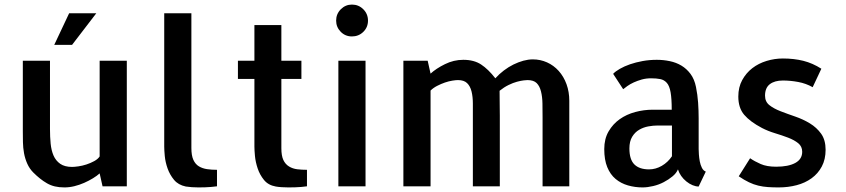

<svg xmlns="http://www.w3.org/2000/svg" viewBox="-20 -817 3710 842"><path d="M80.1 -531.2V-550.8H199.2V-251Q199.2 -216.8 202.1 -187Q205.1 -157.2 214.8 -134.8Q224.6 -112.3 244.1 -98.6Q263.7 -85 295.9 -85Q305.7 -85 323.2 -87.4Q340.8 -89.8 358.9 -95.7Q377 -101.6 393.1 -110.4Q409.2 -119.1 417 -130.9V-137.7V-138.7V-357.4V-358.4V-550.8H536.1V0H429.7L417 -56.6Q405.3 -45.9 387.7 -35.2Q370.1 -24.4 349.1 -15.1Q328.1 -5.9 306.2 -0.5Q284.2 4.9 262.7 4.9Q239.3 4.9 220.7 0.5Q202.1 -3.9 186 -13.2Q169.9 -22.5 155.3 -34.2Q140.6 -45.9 126 -60.5Q109.4 -77.1 99.6 -99.1Q89.8 -121.1 85.4 -145Q81.1 -168.9 80.6 -193.4Q80.1 -217.8 80.1 -241.2V-532.2ZM402.3 -758.8 295.9 -620.1H217.8L283.2 -758.8Z M819.3 -168Q819.3 -134.8 828.1 -115.7Q836.9 -96.7 852.5 -87.4Q868.2 -78.1 888.2 -75.2Q908.2 -72.3 931.6 -72.3V0Q918.9 2 905.3 2.9Q894.5 3.9 879.9 4.4Q865.2 4.9 850.6 4.9Q835.9 4.9 821.3 3.9Q806.6 2.9 794.9 1Q761.7 -5.9 743.2 -28.3Q724.6 -50.8 714.8 -78.6Q705.1 -106.4 702.6 -132.8Q700.2 -159.2 700.2 -173.8V-185.5V-758.8H819.3Z M1213.9 -167Q1213.9 -133.8 1222.7 -115.2Q1231.4 -96.7 1247.6 -86.9Q1263.7 -77.1 1283.7 -74.7Q1303.7 -72.3 1326.2 -72.3V0Q1313.5 2 1300.8 2.9Q1290 3.9 1274.9 4.4Q1259.8 4.9 1245.1 4.9Q1230.5 4.9 1215.3 3.9Q1200.2 2.9 1189.5 1Q1156.2 -4.9 1137.7 -27.8Q1119.1 -50.8 1109.9 -78.6Q1100.6 -106.4 1098.1 -132.8Q1095.7 -159.2 1095.7 -173.8V-470.7H1023.4V-550.8H1095.7V-707H1213.9V-550.8H1301.8V-470.7H1213.9Z M1583 -550.8H1463.9V0H1583ZM1593.8 -726.6Q1593.8 -697.3 1573.2 -677.2Q1552.7 -657.2 1523.4 -657.2Q1494.1 -657.2 1474.1 -677.7Q1454.1 -698.2 1454.1 -726.6Q1454.1 -755.9 1474.6 -776.4Q1495.1 -796.9 1523.4 -796.9Q1552.7 -796.9 1573.2 -776.4Q1593.8 -755.9 1593.8 -726.6Z M2476.6 -18.6V0H2359.4V-299.8Q2359.4 -333 2358.9 -362.8Q2358.4 -392.6 2352.5 -416Q2346.7 -439.5 2333.5 -452.6Q2320.3 -465.8 2293 -465.8Q2288.1 -465.8 2275.9 -464.4Q2263.7 -462.9 2247.1 -458.5Q2230.5 -454.1 2210.4 -444.3Q2190.4 -434.6 2170.9 -418.9Q2170.9 -380.9 2171.4 -358.4Q2171.9 -335.9 2171.9 -309.6V0H2053.7V-299.8Q2053.7 -333 2053.7 -362.8Q2053.7 -392.6 2047.9 -416Q2042 -439.5 2028.3 -452.6Q2014.6 -465.8 1988.3 -465.8Q1979.5 -465.8 1963.9 -463.4Q1948.2 -460.9 1931.2 -455.1Q1914.1 -449.2 1897 -440.4Q1879.9 -431.6 1868.2 -419.9V0H1749V-550.8H1855.5L1868.2 -494.1Q1892.6 -516.6 1931.2 -535.6Q1969.7 -554.7 2011.7 -554.7Q2058.6 -554.7 2089.8 -534.2Q2121.1 -513.7 2152.3 -473.6Q2168.9 -492.2 2189.5 -507.8Q2210 -523.4 2231.9 -534.2Q2253.9 -544.9 2275.4 -550.8Q2296.9 -556.6 2316.4 -556.6Q2349.6 -556.6 2378.9 -543.5Q2408.2 -530.3 2430.2 -505.9Q2452.1 -481.4 2464.4 -447.8Q2476.6 -414.1 2476.6 -375V-309.6Z M3043.9 -170.9V-163.1Q3043.9 -155.3 3044.9 -140.1Q3045.9 -125 3048.8 -109.4Q3051.8 -93.8 3058.1 -81.1Q3064.5 -68.4 3075.2 -64.5L3043.9 1Q3031.2 1 3017.1 -4.9Q3002.9 -10.7 2989.7 -21.5Q2976.6 -32.2 2967.3 -45.4Q2958 -58.6 2953.1 -74.2Q2946.3 -57.6 2929.2 -43.5Q2912.1 -29.3 2890.6 -18.1Q2869.1 -6.8 2844.2 -1Q2819.3 4.9 2797.9 4.9Q2764.6 4.9 2733.9 -3.9Q2703.1 -12.7 2679.7 -32.2Q2656.2 -51.8 2643.1 -84Q2629.9 -116.2 2629.9 -163.1Q2629.9 -208 2648.9 -240.7Q2668 -273.4 2697.8 -294.4Q2727.5 -315.4 2765.6 -325.7Q2803.7 -335.9 2842.8 -335.9H2925.8Q2925.8 -383.8 2920.9 -412.1Q2916 -440.4 2904.3 -453.6Q2892.6 -466.8 2875.5 -470.2Q2858.4 -473.6 2835 -473.6Q2813.5 -473.6 2794.4 -468.3Q2775.4 -462.9 2759.3 -455.6Q2743.2 -448.2 2731 -439.5Q2718.8 -430.7 2712.9 -425.8L2668.9 -493.2Q2678.7 -503.9 2698.2 -515.1Q2717.8 -526.4 2743.2 -535.2Q2768.6 -543.9 2798.3 -549.3Q2828.1 -554.7 2860.4 -554.7Q2889.6 -554.7 2917.5 -548.8Q2945.3 -543 2968.3 -529.3Q2991.2 -515.6 3008.3 -492.7Q3025.4 -469.7 3032.2 -435.5Q3039.1 -401.4 3041.5 -366.7Q3043.9 -332 3043.9 -297.9ZM2926.8 -266.6H2864.3Q2844.7 -266.6 2823.2 -262.7Q2801.8 -258.8 2783.2 -248Q2764.6 -237.3 2752.4 -217.3Q2740.2 -197.3 2740.2 -166Q2740.2 -117.2 2762.2 -95.7Q2784.2 -74.2 2826.2 -74.2Q2855.5 -74.2 2882.3 -89.8Q2909.2 -105.5 2926.8 -131.8Z M3219.7 -43.9 3269.5 -123Q3289.1 -109.4 3315.9 -97.7Q3342.8 -85.9 3383.8 -85.9Q3437.5 -85.9 3467.8 -102.5Q3498 -119.1 3498 -151.4Q3498 -174.8 3480.5 -189Q3462.9 -203.1 3436 -213.4Q3409.2 -223.6 3378.4 -232.9Q3347.7 -242.2 3321.3 -255.9Q3269.5 -283.2 3243.7 -313.5Q3217.8 -343.8 3217.8 -393.6Q3217.8 -434.6 3234.9 -465.8Q3252 -497.1 3279.3 -518.1Q3306.6 -539.1 3341.8 -549.8Q3377 -560.5 3413.1 -560.5Q3461.9 -560.5 3502.9 -550.3Q3543.9 -540 3582 -515.6L3543.9 -434.6Q3514.6 -451.2 3480.5 -457.5Q3446.3 -463.9 3413.1 -463.9Q3377 -463.9 3356 -447.8Q3335 -431.6 3335 -397.5Q3335 -371.1 3354 -356Q3373 -340.8 3403.3 -329.1Q3433.6 -317.4 3467.8 -305.7Q3502 -293.9 3531.7 -275.9Q3561.5 -257.8 3581.1 -230.5Q3600.6 -203.1 3600.6 -160.2Q3600.6 -118.2 3584 -86.9Q3567.4 -55.7 3539.1 -35.2Q3510.7 -14.6 3473.6 -4.9Q3436.5 4.9 3394.5 4.9Q3369.1 4.9 3347.7 3.4Q3326.2 2 3305.7 -2.9Q3285.2 -7.8 3264.6 -17.6Q3244.1 -27.3 3219.7 -43.9Z"/></svg>

Font: Allerta
Style: Medium
Weight: 500
Designer: Matt McInerney
Foundry: Matt McInerney
Version: Version 1.0